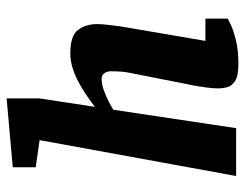

<svg xmlns="http://www.w3.org/2000/svg" viewBox="-102 -648 757 594"><g transform="rotate(-90 277.0 -351.5)"><path d="M375 7Q338 7 322.5 -3.5Q307 -14 303.5 -28Q300 -42 300 -54Q300 -73 303 -93.5Q306 -114 308 -126L348 -328Q351 -342 352 -357Q353 -372 353 -388Q353 -399 347 -407.5Q341 -416 330 -416Q312 -416 292 -408.5Q272 -401 256 -392.5Q240 -384 234 -380L177 0H29L140 -608L56 -620V-691L269 -710V-608L243 -437Q277 -463 306 -480Q335 -497 360 -505Q385 -513 408 -513Q464 -513 481.5 -488.5Q499 -464 499 -430Q499 -418 497 -399Q495 -380 492.5 -362.5Q490 -345 488 -335L447 -95H516V-26Q513 -24 496 -16Q479 -8 448.5 -0.5Q418 7 375 7Z"/></g></svg>

Font: Faustina ExtraBold
Style: Italic
Weight: 800
Italic angle: -8°
Designer: Alfonso Garcia
Foundry: http://www.omnibus-type.com
Version: Version 1.200